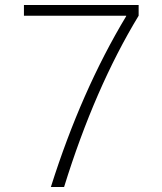

<svg xmlns="http://www.w3.org/2000/svg" viewBox="-20 -750 650 770"><path d="M76 -730H536V-687Q360 -397 237 0H184Q306 -386 486 -685V-687H76Z"/></svg>

Font: M PLUS 1p Light
Style: Regular
Weight: 300
Version: Version 1.061